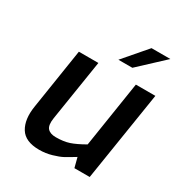

<svg xmlns="http://www.w3.org/2000/svg" viewBox="-174 -857 929 989"><g transform="rotate(30 290.5 -362.5)"><path d="M323 -597 441 -734H553L406 -597ZM70 -172 126 -531H242L185 -170Q178 -125 193.5 -107.5Q209 -90 243 -90Q289 -90 322 -101Q355 -112 404 -140L465 -531H581L497 0H406L391 -58Q352 -34 331.5 -23Q311 -12 275 -1.5Q239 9 201 9Q118 9 87.5 -40.5Q57 -90 70 -172Z"/></g></svg>

Font: Exo
Style: Demi Bold Italic
Weight: 600
Designer: Natanael Gama
Version: Version 1